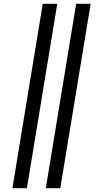

<svg xmlns="http://www.w3.org/2000/svg" viewBox="-20 -843 540 1006"><path d="M220 143 379 -823H455L296 143ZM45 143 204 -823H280L121 143Z"/></svg>

Font: Iosevka Slab Oblique
Style: Regular
Weight: 400
Italic angle: -9°
Monospace: yes
Designer: Belleve Invis
Foundry: Belleve Invis
Version: Version 11.1.1; ttfautohint (v1.8.3)